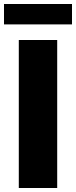

<svg xmlns="http://www.w3.org/2000/svg" viewBox="-34 -940 380 960"><path d="M-14 -818V-920H326V-818ZM60 0V-740H252V0Z"/></svg>

Font: Be Vietnam Pro Black
Style: Regular
Weight: 900
Designer: Lam Bao, Tony Le, Vietanh Nguyen
Foundry: Yellow Type Foundry
Version: Version 1.002; ttfautohint (v1.8.3)